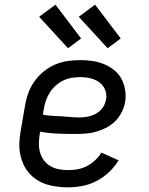

<svg xmlns="http://www.w3.org/2000/svg" viewBox="-20 -796 640 824"><path d="M273 8Q249 8 225 5Q201 2 179 -5Q157 -12 138 -24.5Q119 -37 104.5 -53.5Q90 -70 80.5 -91Q71 -112 66.5 -135Q62 -158 63 -182Q64 -206 68 -230L87 -340Q91 -367 100.5 -394Q110 -421 126.5 -445Q143 -469 166 -488Q189 -507 215.5 -518.5Q242 -530 270 -534Q298 -538 325 -538Q352 -538 378 -534Q404 -530 427 -520.5Q450 -511 469.5 -495.5Q489 -480 501 -458Q513 -436 517 -410Q521 -384 517 -358Q513 -336 502.5 -315Q492 -294 475.5 -277Q459 -260 438 -249Q417 -238 395 -231.5Q373 -225 351 -223Q329 -221 307 -221Q268 -221 229 -222.5Q190 -224 152 -231L150 -218Q147 -198 147 -178Q147 -158 152.5 -139.5Q158 -121 169.5 -106.5Q181 -92 197.5 -82.5Q214 -73 233.5 -69.5Q253 -66 273 -66Q293 -66 313 -69.5Q333 -73 352.5 -83Q372 -93 388 -108Q404 -123 415 -141L489 -108Q472 -80 447.5 -57Q423 -34 394 -19Q365 -4 334 2Q303 8 273 8ZM320 -292Q332 -292 344.5 -293.5Q357 -295 369 -298.5Q381 -302 392.5 -308.5Q404 -315 413 -324.5Q422 -334 427.5 -345.5Q433 -357 435 -369Q438 -383 435 -397.5Q432 -412 424.5 -423.5Q417 -435 406 -443Q395 -451 381.5 -456Q368 -461 353.5 -463Q339 -465 325 -465Q307 -465 288 -462Q269 -459 251.5 -450.5Q234 -442 219 -428.5Q204 -415 193.5 -398.5Q183 -382 177 -364Q171 -346 168 -328L164 -304Q183 -300 202.5 -299Q222 -298 242 -297Q262 -296 281.5 -294Q301 -292 320 -292ZM442 -589 318 -724 388 -776 498 -631ZM272 -589 148 -724 218 -776 328 -631Z"/></svg>

Font: Iosevka Slab Extended
Style: Italic
Weight: 400
Width: 7
Italic angle: -9°
Monospace: yes
Designer: Belleve Invis
Foundry: Belleve Invis
Version: Version 11.1.0; ttfautohint (v1.8.3)